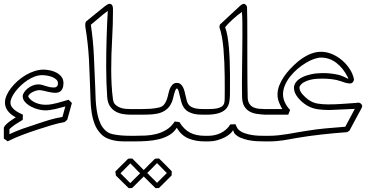

<svg xmlns="http://www.w3.org/2000/svg" viewBox="-20 -749 1972 1003"><path d="M317.4 -111.3Q281.2 -105 246.6 -94.2Q211.9 -83.5 176.8 -72.3Q136.2 -59.1 97.2 -44.4Q58.1 -29.8 20 -10.7Q14.6 -14.6 10 -18.1Q5.4 -21.5 0 -24.9V-81.5Q2.4 -88.9 9.8 -96.7Q17.1 -104.5 26.4 -111.6Q35.6 -118.7 45.4 -125Q55.2 -131.3 62.5 -135.7Q33.2 -151.9 19.5 -171.4Q5.9 -190.9 5.9 -213.4Q5.9 -231 14.2 -250.2Q22.5 -269.5 37.1 -288.6Q51.8 -307.6 71.3 -325.2Q90.8 -342.8 113.3 -356.2Q135.7 -369.6 159.9 -377.4Q184.1 -385.3 207.5 -385.3Q222.7 -385.3 240.7 -381.6Q258.8 -377.9 274.7 -369.6Q290.5 -361.3 301 -347.9Q311.5 -334.5 311.5 -314.9Q311.5 -299.8 307.9 -290Q304.2 -280.3 298.3 -274.4Q292.5 -268.6 284.7 -266.4Q276.9 -264.2 268.1 -264.2Q257.8 -264.2 246.3 -266.4Q234.9 -268.6 223.6 -271.2Q212.4 -273.9 201.9 -276.1Q191.4 -278.3 183.1 -278.3Q179.7 -278.3 171.1 -276.1Q162.6 -273.9 153.6 -269.8Q144.5 -265.6 137 -259.5Q129.4 -253.4 127.9 -245.6V-243.7Q133.8 -232.9 144.3 -224.9Q154.8 -216.8 167.2 -211.7Q179.7 -206.5 192.9 -204.1Q206.1 -201.7 217.8 -201.7Q232.9 -201.7 248.3 -204.3Q263.7 -207 278.8 -210.9Q293.9 -214.8 308.8 -219.5Q323.7 -224.1 338.4 -228Q347.2 -219.7 355.5 -210.9Q349.6 -189 343.5 -167Q337.4 -145 331.1 -123ZM321.3 -192.9Q309.1 -189.9 295.7 -186.3Q282.2 -182.6 268.6 -179.4Q254.9 -176.3 241.5 -174.3Q228 -172.4 216.3 -172.4Q200.2 -172.4 179.9 -177.5Q159.7 -182.6 141.6 -192.4Q123.5 -202.1 111.1 -215.8Q98.6 -229.5 98.6 -246.1Q98.6 -255.4 105.7 -266.4Q112.8 -277.3 124 -286.6Q135.3 -295.9 149.9 -302Q164.6 -308.1 179.7 -308.1Q189.9 -308.1 199.2 -305.7Q208.5 -303.2 217.8 -300Q227.1 -296.9 237.8 -294.4Q248.5 -292 261.7 -292Q269 -292 273.2 -294.4Q277.3 -296.9 279.5 -300.3Q281.7 -303.7 282.2 -307.6Q282.7 -311.5 282.7 -314.5Q282.7 -325.7 273.9 -333.7Q265.1 -341.8 252.2 -346.9Q239.3 -352.1 225.1 -354.2Q210.9 -356.4 200.2 -356.4Q181.2 -356.4 161.4 -349.1Q141.6 -341.8 123.3 -329.6Q105 -317.4 88.9 -302.2Q72.8 -287.1 60.5 -271Q48.3 -254.9 41.5 -239.7Q34.7 -224.6 34.7 -212.9Q34.7 -200.7 41.3 -190.9Q47.9 -181.2 57.6 -173.6Q67.4 -166 78.9 -160.2Q90.3 -154.3 99.6 -149.9Q99.1 -143.1 99.1 -136.5Q99.1 -129.9 98.6 -123Q80.1 -112.3 62.5 -100.6Q44.9 -88.9 29.3 -74.7V-47.9Q63 -64 97.9 -76.4Q132.8 -88.9 168.5 -100.1Q186.5 -106 203.1 -111.6Q219.7 -117.2 236.6 -122.1Q253.4 -127 270.5 -131.1Q287.6 -135.3 306.2 -138.2Z M663.1 -149.9Q644 -149.9 623.3 -153.1Q602.5 -156.2 584.7 -166Q566.9 -175.8 554.7 -193.8Q542.5 -211.9 540 -241.7Q537.6 -277.8 536.1 -317.4Q534.7 -356.9 534.7 -398.9Q534.7 -436.5 535.2 -475.1Q535.6 -513.7 536.9 -551Q538.1 -588.4 539.6 -624Q541 -659.7 543 -691.9Q520.5 -675.8 498.5 -656.5Q476.6 -637.2 454.6 -619.6Q466.8 -537.6 470.5 -456.3Q474.1 -375 477.5 -293Q478.5 -273.9 479 -249.8Q479.5 -225.6 481.9 -200Q484.4 -174.3 489.7 -149.2Q495.1 -124 505.1 -103Q515.1 -82 530.8 -67.4Q546.4 -52.7 569.3 -47.9Q592.8 -43 616 -41.3Q639.2 -39.6 663.1 -39.6H677.7Q685.1 -39.6 688.7 -34.9Q692.4 -30.3 692.4 -24.9Q692.4 -19.5 688.7 -14.9Q685.1 -10.3 677.7 -10.3H663.1Q643.1 -10.3 621.6 -10.5Q600.1 -10.7 579.6 -14.4Q559.1 -18.1 540 -26.4Q521 -34.7 505.9 -50.8Q484.4 -73.7 473.6 -103Q462.9 -132.3 458.3 -164.6Q453.6 -196.8 452.9 -229.5Q452.1 -262.2 450.7 -291.5Q448.7 -331.1 447.8 -367.2Q446.8 -403.3 444.6 -440.9Q442.4 -478.5 438 -520.3Q433.6 -562 425.3 -612.8Q425.3 -621.1 425.8 -625.5Q426.3 -629.9 427.2 -632.6Q428.2 -635.3 430.2 -637.2Q432.1 -639.2 435.5 -641.6Q458 -660.2 480.5 -678.2Q502.9 -696.3 525.9 -714.8Q531.7 -719.7 539.1 -724.4Q546.4 -729 553.2 -729Q560.5 -729 565.4 -722.2Q570.3 -715.3 570.3 -701.2Q570.3 -622.1 565.7 -543.5Q561 -464.8 561 -385.7Q561 -346.2 563 -307.1Q564.9 -268.1 570.3 -228.5Q572.8 -211.4 583.3 -201.7Q593.8 -191.9 607.7 -186.8Q621.6 -181.6 636.7 -180.4Q651.9 -179.2 663.1 -179.2H677.7Q685.1 -179.2 688.7 -174.6Q692.4 -169.9 692.4 -164.6Q692.4 -158.7 688.7 -154.3Q685.1 -149.9 677.7 -149.9Z M1048.8 -10.3Q1001.5 -10.3 964.1 -25.9Q926.8 -41.5 903.3 -81.5Q888.7 -57.6 864.7 -43.5Q840.8 -29.3 811.3 -22Q781.7 -14.6 748.8 -12.5Q715.8 -10.3 682.6 -10.3H668Q660.6 -10.3 657 -14.9Q653.3 -19.5 653.3 -24.9Q653.3 -30.3 657 -34.9Q660.6 -39.6 668 -39.6H682.6Q710.4 -39.6 739.7 -40.8Q769 -42 796.9 -49.1Q824.7 -56.2 849.6 -71.3Q874.5 -86.4 892.6 -114.3Q898.9 -113.3 904.8 -112.8Q910.6 -112.3 917 -111.3Q929.2 -91.8 943.1 -77.9Q957 -64 973.4 -55.7Q989.7 -47.4 1008.8 -43.5Q1027.8 -39.6 1050.8 -39.6H1063.5Q1070.8 -39.6 1074.5 -34.9Q1078.1 -30.3 1078.1 -24.9Q1078.1 -19.5 1074.5 -14.9Q1070.8 -10.3 1063.5 -10.3ZM1048.8 -149.9Q1037.1 -149.9 1022.2 -150.4Q1007.3 -150.9 991.9 -154.5Q976.6 -158.2 962.9 -166Q949.2 -173.8 939.5 -188.5Q931.6 -200.2 927.2 -216.3Q922.9 -232.4 919.4 -247.6Q916 -262.7 912.8 -273.9Q909.7 -285.2 904.3 -286.6Q899.9 -286.6 896.5 -278.6Q893.1 -270.5 890.1 -259.8Q887.2 -249 884.8 -238.5Q882.3 -228 880.4 -222.7Q871.1 -197.3 855.7 -182.6Q840.3 -168 819.8 -160.6Q799.3 -153.3 774.4 -151.6Q749.5 -149.9 720.7 -149.9H682.6H668Q660.6 -149.9 657 -154.5Q653.3 -159.2 653.3 -164.6Q653.3 -169.9 657 -174.6Q660.6 -179.2 668 -179.2H682.6H719.7Q743.2 -179.2 765.1 -180.7Q787.1 -182.1 811.5 -187.5Q827.6 -191.4 836.7 -202.4Q845.7 -213.4 850.8 -227.5Q856 -241.7 859.1 -256.8Q862.3 -272 866.7 -283.7Q871.1 -295.9 880.4 -305.9Q889.6 -315.9 903.3 -315.9Q915.5 -315.9 923.1 -309.8Q930.7 -303.7 935.8 -293.7Q940.9 -283.7 944.1 -271.2Q947.3 -258.8 950 -246.6Q952.6 -234.4 955.6 -223.4Q958.5 -212.4 963.4 -205.1Q969.2 -196.3 978.5 -191.2Q987.8 -186 999 -183.3Q1010.3 -180.7 1023.2 -179.9Q1036.1 -179.2 1048.8 -179.2H1063.5Q1070.8 -179.2 1074.5 -174.6Q1078.1 -169.9 1078.1 -164.6Q1078.1 -159.2 1074.5 -154.5Q1070.8 -149.9 1063.5 -149.9ZM876.5 167.5Q859.9 184.1 843.5 200.4Q827.1 216.8 810.1 233.4Q805.7 233.4 801.3 233.6Q796.9 233.9 792.5 233.9Q775.4 217.3 759 200.9Q742.7 184.6 726.1 168Q725.1 162.6 724.6 157.5Q724.1 152.3 723.1 147Q739.7 129.9 756.3 113.3Q772.9 96.7 789.6 80.1Q794.9 79.6 800.3 79.3Q805.7 79.1 811 79.1Q828.1 95.7 844.5 112.3Q860.8 128.9 877.4 146ZM851.6 154.8Q843.8 147.5 837.6 141.1Q831.5 134.8 825.9 128.9Q820.3 123 814.2 116.9Q808.1 110.8 800.3 103Q787.6 116.2 774.7 129.2Q761.7 142.1 749 154.8Q761.7 167.5 774.7 180.4Q787.6 193.4 800.3 206.1ZM736.3 167.5Q719.7 184.1 703.4 200.4Q687 216.8 669.9 233.4Q665.5 233.4 661.1 233.6Q656.7 233.9 652.3 233.9Q635.3 217.3 618.7 200.9Q602.1 184.6 585.4 168Q584.5 162.6 584 157.5Q583.5 152.3 582.5 147Q599.6 129.9 616 113.3Q632.3 96.7 649.4 80.1Q654.8 79.6 660.2 79.3Q665.5 79.1 670.9 79.1Q688 95.7 704.3 112.3Q720.7 128.9 737.3 146ZM711.9 156.2Q704.1 148.9 698 142.6Q691.9 136.2 686.3 130.4Q680.7 124.5 674.6 118.4Q668.5 112.3 660.6 104.5Q647.9 117.7 635 130.6Q622.1 143.6 609.4 156.2Q622.1 168.9 635 181.9Q647.9 194.8 660.6 207.5Z M1365.2 -10.3Q1347.7 -10.3 1325 -11.2Q1302.2 -12.2 1279.5 -16.6Q1256.8 -21 1236.6 -29.5Q1216.3 -38.1 1204.1 -53.2L1197.3 -68.8Q1193.8 -61 1182.6 -50.8Q1171.4 -40.5 1154.1 -31.5Q1136.7 -22.5 1114.7 -16.4Q1092.8 -10.3 1068.4 -10.3H1053.7Q1046.4 -10.3 1042.7 -14.9Q1039.1 -19.5 1039.1 -24.9Q1039.1 -30.3 1042.7 -34.9Q1046.4 -39.6 1053.7 -39.6H1068.4Q1085 -39.6 1101.8 -43.2Q1118.7 -46.9 1133.8 -54.4Q1148.9 -62 1161.6 -73.2Q1174.3 -84.5 1183.1 -99.1Q1189.9 -99.6 1196.5 -99.6Q1203.1 -99.6 1210 -100.1Q1213.4 -92.8 1216.8 -85.2Q1220.2 -77.6 1226.1 -71.8Q1238.3 -60.1 1257.1 -53.5Q1275.9 -46.9 1295.9 -43.7Q1315.9 -40.5 1334.5 -40Q1353 -39.6 1365.2 -39.6H1379.9Q1387.2 -39.6 1390.9 -34.9Q1394.5 -30.3 1394.5 -24.9Q1394.5 -19.5 1390.9 -14.9Q1387.2 -10.3 1379.9 -10.3ZM1365.2 -149.9Q1343.3 -150.9 1322 -154.1Q1300.8 -157.2 1283.9 -166.5Q1267.1 -175.8 1256.3 -193.6Q1245.6 -211.4 1244.6 -241.7Q1243.7 -271.5 1243.9 -310.5Q1244.1 -349.6 1244.6 -392.6Q1245.1 -435.5 1245.6 -479.2Q1246.1 -522.9 1246.3 -562.5Q1246.6 -602.1 1246.1 -634.3Q1245.6 -666.5 1243.7 -686.5Q1231.4 -678.2 1219.2 -668.2Q1207 -658.2 1195.6 -647.7Q1184.1 -637.2 1173.8 -626.7Q1163.6 -616.2 1156.2 -606.4Q1163.6 -586.9 1168.5 -558.6Q1173.3 -530.3 1176 -498Q1178.7 -465.8 1179.9 -431.4Q1181.2 -397 1181.4 -364.5Q1181.6 -332 1181.4 -303.7Q1181.2 -275.4 1181.2 -254.9Q1181.2 -233.4 1177.5 -214.6Q1173.8 -195.8 1162.1 -181.9Q1150.4 -168 1128.2 -159.7Q1106 -151.4 1068.4 -149.9H1053.7Q1046.4 -149.9 1042.7 -154.5Q1039.1 -159.2 1039.1 -164.6Q1039.1 -169.9 1042.7 -174.6Q1046.4 -179.2 1053.7 -179.2H1068.4Q1098.1 -179.2 1115.2 -183.1Q1132.3 -187 1140.9 -194.3Q1149.4 -201.7 1151.6 -211.9Q1153.8 -222.2 1153.8 -234.4Q1153.8 -255.9 1154.1 -286.1Q1154.3 -316.4 1153.8 -350.8Q1153.3 -385.3 1151.9 -421.9Q1150.4 -458.5 1147.5 -492.7Q1144.5 -526.9 1139.2 -556.6Q1133.8 -586.4 1126 -606.9Q1127 -610.8 1127.4 -614Q1127.9 -617.2 1128.9 -620.6Q1155.8 -645.5 1182.1 -670.2Q1208.5 -694.8 1235.4 -719.7Q1239.7 -723.6 1244.6 -726.3Q1249.5 -729 1255.9 -729Q1264.2 -725.1 1266.8 -721.2Q1269.5 -717.3 1270.5 -710.4Q1271.5 -680.7 1271.7 -642.8Q1272 -605 1272 -563Q1272 -521 1272 -476.8Q1272 -432.6 1272.2 -390.6Q1272.5 -348.6 1272.7 -310.8Q1272.9 -272.9 1273.9 -243.2Q1273.9 -220.2 1282.5 -207.3Q1291 -194.3 1304.4 -188.2Q1317.9 -182.1 1334 -180.7Q1350.1 -179.2 1365.2 -179.2H1379.9Q1387.2 -179.2 1390.9 -174.6Q1394.5 -169.9 1394.5 -164.6Q1394.5 -159.2 1390.9 -154.5Q1387.2 -149.9 1379.9 -149.9Z M1384.8 -39.6Q1409.2 -39.6 1433.8 -42.2Q1458.5 -44.9 1483.2 -48.8Q1507.8 -52.7 1532.2 -57.4Q1556.6 -62 1580.6 -65.4Q1631.3 -73.7 1681.6 -78.4Q1731.9 -83 1783.7 -86.9Q1796.4 -110.4 1808.6 -133.5Q1820.8 -156.7 1833.5 -180.2L1701.2 -174.3Q1669.9 -174.3 1640.1 -178.2Q1610.4 -182.1 1582.5 -198.7Q1571.3 -205.6 1559.3 -215.6Q1547.4 -225.6 1537.6 -237.5Q1527.8 -249.5 1521.7 -262.7Q1515.6 -275.9 1515.6 -289.6Q1515.6 -306.6 1526.9 -320.8Q1538.1 -335 1558.3 -345.2Q1578.6 -355.5 1606.2 -361.3Q1633.8 -367.2 1666 -367.2Q1704.1 -367.2 1739.7 -359.9Q1752.9 -357.4 1763.4 -353.5Q1773.9 -349.6 1781.5 -345.9Q1789.1 -342.3 1793.5 -339.8Q1797.9 -337.4 1799.3 -337.4Q1799.8 -337.4 1799.8 -337.9Q1799.8 -339.8 1796.4 -346.2Q1772.9 -393.1 1737.1 -420.7Q1701.2 -448.2 1656.7 -448.2Q1641.1 -448.2 1620.4 -440.9Q1599.6 -433.6 1577.6 -420.4Q1555.7 -407.2 1534.4 -389.2Q1513.2 -371.1 1496.3 -349.9Q1479.5 -328.6 1469 -304.7Q1458.5 -280.8 1458.5 -255.9Q1458.5 -233.4 1469.5 -211.4Q1480.5 -189.5 1495.6 -174.8Q1493.2 -168.5 1490.7 -162.4Q1488.3 -156.2 1485.8 -149.9H1370.1Q1362.8 -149.9 1359.1 -154.5Q1355.5 -159.2 1355.5 -164.6Q1355.5 -169.9 1359.1 -174.6Q1362.8 -179.2 1370.1 -179.2H1384.8H1454.6Q1444.8 -196.3 1437.3 -215.3Q1429.7 -234.4 1429.7 -254.9Q1429.7 -279.3 1439.2 -303.2Q1448.7 -327.1 1463.6 -348.9Q1478.5 -370.6 1496.6 -389.6Q1514.6 -408.7 1531.7 -423.3Q1544.4 -434.6 1559.1 -444.3Q1573.7 -454.1 1589.6 -461.9Q1605.5 -469.7 1622.3 -474.1Q1639.2 -478.5 1656.2 -478.5Q1686 -478.5 1714.4 -466.6Q1742.7 -454.6 1766.1 -434.8Q1789.6 -415 1806.2 -389.6Q1822.8 -364.3 1828.6 -337.4Q1828.6 -336.4 1828.9 -335.9Q1829.1 -335.4 1829.1 -334.5Q1829.1 -327.6 1823.7 -320.3Q1818.4 -313 1807.1 -313Q1800.8 -313 1793 -314.7Q1785.2 -316.4 1778.3 -318.6Q1771.5 -320.8 1765.9 -323Q1760.3 -325.2 1757.3 -325.7Q1748 -329.1 1736.6 -331.5Q1725.1 -334 1712.6 -335.4Q1700.2 -336.9 1687.7 -337.6Q1675.3 -338.4 1664.1 -338.4Q1650.4 -338.4 1632.8 -337.2Q1615.2 -335.9 1598.1 -331.5Q1581.1 -327.1 1566.7 -318.8Q1552.2 -310.5 1544.9 -296.4Q1544.9 -295.4 1544.7 -293.9Q1544.4 -292.5 1544.4 -291Q1544.4 -281.7 1549.1 -272.7Q1553.7 -263.7 1560.8 -255.6Q1567.9 -247.6 1575.7 -240.7Q1583.5 -233.9 1589.8 -229Q1613.8 -211.9 1639.4 -207.8Q1665 -203.6 1693.8 -203.6Q1731.4 -203.6 1767.6 -206.3Q1803.7 -209 1841.8 -211.4Q1846.2 -212.9 1850.6 -212.9Q1865.7 -212.9 1872.1 -197.3Q1872.1 -191.9 1870.4 -187.7Q1868.7 -183.6 1866.2 -179.2Q1850.6 -150.4 1835.4 -122.3Q1820.3 -94.2 1805.2 -65.9Q1802.2 -64 1799.1 -62.3Q1795.9 -60.5 1793 -58.6Q1726.1 -53.7 1659.9 -46.4Q1593.8 -39.1 1526.9 -27.8Q1509.8 -24.9 1493.4 -21.7Q1477.1 -18.6 1460.2 -16.1Q1443.4 -13.7 1425 -12Q1406.7 -10.3 1384.8 -10.3H1370.1Q1362.8 -10.3 1359.1 -14.9Q1355.5 -19.5 1355.5 -24.9Q1355.5 -30.3 1359.1 -34.9Q1362.8 -39.6 1370.1 -39.6Z"/></svg>

Font: XB Kayhan Pook
Style: Regular
Weight: 700
Designer: Behnam
Foundry: Irmug
Version: Version 7.300 2009